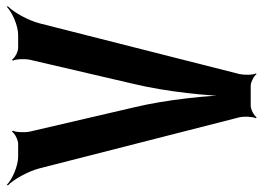

<svg xmlns="http://www.w3.org/2000/svg" viewBox="-158 -640 804 587"><g transform="rotate(90 244.5 -347.0)"><path d="M280 -353 354 -35C357 -21 356 8 351 16L354 19C359 10 380 0 391 0H430C459 0 500 18 517 35L518 31C501 15 475 -30 466 -66L310 -677C307 -690 308 -718 313 -727L310 -729C305 -721 286 -711 275 -711H214C203 -711 183 -721 178 -729L176 -727C181 -718 181 -690 178 -677L23 -66C14 -30 -12 15 -29 31L-28 35C-11 18 30 0 59 0H98C109 0 129 10 134 19L137 16C132 8 131 -21 134 -35L208 -353C232 -452 246 -587 246 -665H242C242 -587 256 -452 280 -353Z"/></g></svg>

Font: Asimov
Style: EdgeExtreme
Weight: 500
Designer: Google
Version: Version 2.000980: 2014